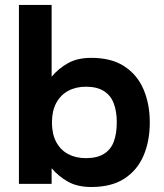

<svg xmlns="http://www.w3.org/2000/svg" viewBox="-20 -748 668 781"><path d="M351.3 12.7Q295.3 12.7 256.8 -8.8Q218.3 -30.3 190 -63.7V0H57V-728H190V-436Q218.3 -469.7 256.8 -491.2Q295.3 -512.7 351.3 -512.7Q433.3 -512.7 485.8 -478.3Q538.3 -444 563.8 -384.5Q589.3 -325 589.3 -250Q589.3 -174 563.8 -114.7Q538.3 -55.3 485.8 -21.3Q433.3 12.7 351.3 12.7ZM191.3 -250Q191.3 -202.7 208.7 -170.3Q226 -138 257.2 -121.3Q288.3 -104.7 329.3 -104.7Q374.7 -104.7 402.7 -122Q430.7 -139.3 442.8 -171.8Q455 -204.3 455 -250Q455 -295 442.8 -327.3Q430.7 -359.7 402.7 -377.5Q374.7 -395.3 329.3 -395.3Q288.3 -395.3 257.2 -378.3Q226 -361.3 208.7 -329Q191.3 -296.7 191.3 -250Z"/></svg>

Font: Nata Sans
Style: Regular
Weight: 400
Designer: Daniel Uzquiano Cruz
Version: Version 1.001